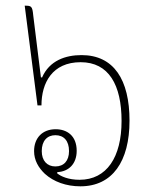

<svg xmlns="http://www.w3.org/2000/svg" viewBox="-20 -652 557 676"><path d="M263 4C376 4 436 -84 436 -227C436 -371 381 -458 267 -458C211 -458 154 -439 128 -379L124 -380L97 -598C94 -631 90 -632 67 -632L112 -281H126C126 -360 164 -433 264 -433C363 -433 408 -353 408 -226C408 -99 356 -19 260 -19C221 -19 194 -31 181 -42L182 -46C222 -48 250 -75 250 -121C250 -174 216 -197 176 -197C129 -197 100 -166 100 -120C100 -87 116 -61 138 -40C169 -12 213 4 263 4ZM175 -66C146 -66 127 -86 127 -120C127 -156 146 -176 175 -176C205 -176 223 -156 223 -120C223 -86 205 -66 175 -66Z"/></svg>

Font: Noto Serif Thai SemiCondensed Thin
Style: Regular
Weight: 100
Width: 4
Designer: Monotype Design Team
Foundry: Monotype Imaging Inc.
Version: Version 2.002